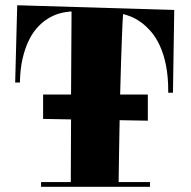

<svg xmlns="http://www.w3.org/2000/svg" viewBox="-20 -713 732 735"><path d="M545.9 -251 438 -252.9Q437 -201.2 436 -143.3Q435.1 -85.4 434.1 -16.1H554.2V2H137.2V-16.1H251L252 -255.9L145 -257.8V-351.1H252L253.9 -668.9H244.1V-668Q193.4 -664.1 152.3 -634.3Q134.8 -621.6 118.2 -602.1Q101.6 -582.5 88.1 -553.7Q74.7 -524.9 65.9 -486.3Q57.1 -447.8 56.2 -397H38.1L45.9 -692.9L647 -674.8L642.1 -357.9H624Q624.5 -417 615.7 -461.4Q606.9 -505.9 591.8 -538.3Q576.7 -570.8 557.6 -592.5Q538.6 -614.3 519 -628.2Q499.5 -642.1 481.7 -649.2Q463.9 -656.2 451.2 -659.2Q450.2 -648.9 449.2 -628.2Q448.2 -607.4 446.8 -571.3Q445.3 -535.2 443.6 -481.4Q441.9 -427.7 439.9 -351.1H545.9Z"/></svg>

Font: Purple Purse
Style: Regular
Weight: 400
Designer: Astigmatic (AOETI)
Foundry: Astigmatic (AOETI)
Version: Version 1.000